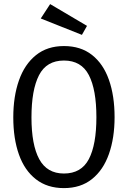

<svg xmlns="http://www.w3.org/2000/svg" viewBox="-20 -930 640 961"><path d="M553.5 -343.5Q553.5 -239.5 525.2 -159.2Q497 -79 440.5 -33.8Q384 11.5 300 11.5Q216.5 11.5 159.8 -32.8Q103 -77 74.8 -156.5Q46.5 -236 46.5 -342.5Q46.5 -447 74.8 -527.5Q103 -608 159.8 -653.8Q216.5 -699.5 300 -699.5Q384 -699.5 440.5 -655Q497 -610.5 525.2 -530.5Q553.5 -450.5 553.5 -343.5ZM462.5 -343.5Q462.5 -481 424.8 -554Q387 -627 300 -627Q213 -627 175.2 -553.5Q137.5 -480 137.5 -342.5Q137.5 -205 176.5 -133.2Q215.5 -61.5 300 -61.5Q387 -61.5 424.8 -133.8Q462.5 -206 462.5 -343.5ZM231 -909.5 415.5 -800.5 390 -755.5 184 -837.5Z"/></svg>

Font: Fira Code Light
Style: Regular
Weight: 400
Monospace: yes
Version: Version 5.002